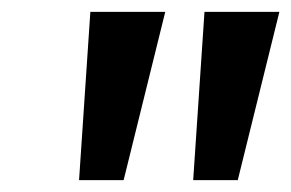

<svg xmlns="http://www.w3.org/2000/svg" viewBox="-20 -725 490 323"><path d="M113 -422 132 -705H258L188 -422ZM305 -422 324 -705H450L380 -422Z"/></svg>

Font: Nunito Sans 7pt SemiBold
Style: Italic
Weight: 600
Italic angle: -9°
Designer: Vernon Adams
Foundry: Vernon Adams
Version: Version 3.101;gftools[0.9.27]